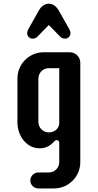

<svg xmlns="http://www.w3.org/2000/svg" viewBox="-20 -809 540 1060"><path d="M423.3 86.9V-461.9C423.3 -495.1 397.5 -520.5 364.7 -520.5H220.7C141.1 -520.5 76.2 -455.6 76.2 -376V-134.8C76.2 -55.7 128.4 9.8 198.7 9.8C235.4 9.8 257.3 -5.9 274.9 -23.4C280.3 -28.8 285.2 -35.6 292.5 -35.6C298.3 -35.6 307.1 -32.2 307.1 -20V85.9C307.1 117.7 282.2 143.1 249.5 143.1H191.9C167.5 143.1 147.5 163.1 147.5 187.5C147.5 211.9 167.5 231.4 191.9 231.4H278.3C357.9 231.4 423.3 166.5 423.3 86.9ZM191.9 -374.5C191.9 -406.7 217.3 -432.6 249.5 -432.6H307.1V-130.4C307.1 -98.6 280.3 -78.1 249.5 -78.1C217.3 -78.1 191.9 -104 191.9 -136.2ZM304.2 -751.5C291.5 -772.9 272.5 -788.6 250 -788.6C226.6 -788.6 207 -773.4 194.8 -751.5L136.2 -647.5C132.3 -640.1 129.9 -632.3 129.9 -625.5C129.9 -610.8 142.1 -595.7 159.7 -595.7C168.9 -595.7 178.7 -598.1 185.5 -605.5L249.5 -670.9L313.5 -605.5C320.3 -598.6 330.1 -595.7 339.4 -595.7C356.9 -595.7 369.1 -610.8 369.1 -625.5C369.1 -632.8 366.7 -640.1 362.8 -647.5Z"/></svg>

Font: Supermercado One
Style: Regular
Weight: 400
Designer: James Grieshaber
Foundry: James Grieshaber
Version: Version 1.002